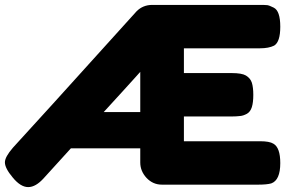

<svg xmlns="http://www.w3.org/2000/svg" viewBox="-20 -754 1188 783"><path d="M730 -279H924Q944 -279 960 -281Q972 -282 987 -290Q1001 -298 1007 -317Q1013 -336 1013 -367Q1013 -398 1007 -417Q1001 -435 983 -446Q966 -456 925 -456H730V-557H1040Q1076 -557 1098 -568Q1123 -583 1123 -645Q1123 -710 1096 -723Q1078 -732 1070 -733Q1062 -734 1035 -734H601Q563 -734 537 -708Q110 -235 33 -152Q0 -114 0 -92Q0 -68 32 -30Q64 9 95 9Q126 9 159 -28L269 -149H552V-91Q552 -56 578 -28Q604 -1 640 -1H1034Q1068 -1 1086 -6Q1123 -19 1123 -89Q1123 -152 1095 -168Q1079 -178 1041 -178H730ZM403 -297Q445 -343 482.5 -384Q520 -425 535.5 -442.5Q551 -460 552 -461V-297Z"/></svg>

Font: FredokaOneMacrons
Style: Regular
Weight: 500
Designer: ""
Foundry: ""
Version: ""